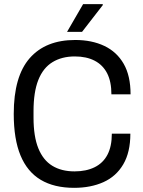

<svg xmlns="http://www.w3.org/2000/svg" viewBox="-20 -890 688 922"><path d="M336 12Q240 12 175.5 -26.5Q111 -65 78.5 -143.5Q46 -222 46 -343Q46 -523 122.5 -610.5Q199 -698 341 -698Q421 -698 481 -669.5Q541 -641 574 -583.5Q607 -526 607 -437H515Q515 -498 494.5 -538Q474 -578 434.5 -598.5Q395 -619 339 -619Q277 -619 232 -591.5Q187 -564 164 -506Q141 -448 141 -356V-325Q141 -235 164 -178Q187 -121 231 -94Q275 -67 338 -67Q394 -67 434.5 -87Q475 -107 496 -147Q517 -187 517 -248H606Q606 -159 572 -101Q538 -43 477 -15.5Q416 12 336 12ZM302 -737 379 -870H473L474 -866L374 -737Z"/></svg>

Font: Archivo SemiCondensed
Style: Regular
Weight: 400
Width: 4
Designer: Hector Gatti
Foundry: Omnibus-Type
Version: Version 2.001